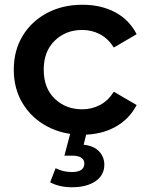

<svg xmlns="http://www.w3.org/2000/svg" viewBox="-20 -560 621 808"><path d="M327 7Q243 7 177.5 -28.5Q112 -64 75 -125.5Q38 -187 38 -267Q38 -347 75 -408.5Q112 -470 177.5 -505Q243 -540 327 -540Q405 -540 464.5 -508.5Q524 -477 555 -416L459 -360Q435 -398 400.5 -416Q366 -434 326 -434Q257 -434 210.5 -389Q164 -344 164 -267Q164 -189 210.5 -144.5Q257 -100 326 -100Q366 -100 400.5 -118Q435 -136 459 -174L555 -118Q524 -58 464.5 -25.5Q405 7 327 7ZM283 228Q229 228 191 207L214 148Q246 164 282 164Q335 164 335 128Q335 113 322.5 104Q310 95 282 95H251L278 -7H346L332 49Q376 54 397.5 77.5Q419 101 419 133Q419 177 382 202.5Q345 228 283 228Z"/></svg>

Font: Montserrat SemiBold
Style: Regular
Weight: 600
Designer: Julieta Ulanovsky
Foundry: Julieta Ulanovsky
Version: Version 9.000; ttfautohint (v1.8.4.7-5d5b)